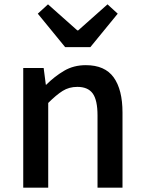

<svg xmlns="http://www.w3.org/2000/svg" viewBox="-20 -864 664 884"><path d="M87 0V-551H181L191 -474H193Q231 -512 275 -538Q319 -564 375 -564Q463 -564 503.5 -507.5Q544 -451 544 -346V0H429V-332Q429 -403 407 -433.5Q385 -464 336 -464Q298 -464 268.5 -445.5Q239 -427 202 -390V0ZM280 -647 154 -801 201 -844 336 -724H340L475 -844L522 -801L396 -647Z"/></svg>

Font: Source Han Sans TC Medium
Style: Regular
Weight: 500
Designer: Ryoko NISHIZUKA Ë•øÂ°öÊ∂ºÂ≠ê (kana, bopomofo & ideographs); Paul D. Hunt (Latin, Greek & Cyrillic); Sandoll Communicatio
Foundry: Adobe
Version: Version 2.004;hotconv 1.0.118;makeotfexe 2.5.65603